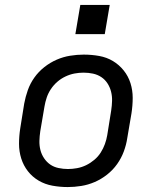

<svg xmlns="http://www.w3.org/2000/svg" viewBox="-20 -749 640 777"><path d="M254 8Q223 8 192.5 2.5Q162 -3 136.5 -18Q111 -33 93 -56Q75 -79 66 -107.5Q57 -136 57 -167Q57 -198 62 -230L78 -330Q83 -357 92.5 -384Q102 -411 119 -435Q136 -459 159.5 -477.5Q183 -496 209.5 -507.5Q236 -519 264 -523.5Q292 -528 319 -528Q351 -528 381.5 -522.5Q412 -517 437 -502Q462 -487 480.5 -464Q499 -441 508 -412.5Q517 -384 517 -353Q517 -322 512 -290L495 -190Q491 -163 481 -136Q471 -109 454 -85Q437 -61 413.5 -42.5Q390 -24 363.5 -12.5Q337 -1 309 3.5Q281 8 254 8ZM255 -65Q273 -65 292 -68.5Q311 -72 328.5 -80.5Q346 -89 361.5 -102Q377 -115 387.5 -131.5Q398 -148 404.5 -166Q411 -184 414 -202L430 -302Q433 -322 433.5 -341Q434 -360 429.5 -378Q425 -396 415 -411.5Q405 -427 390 -437Q375 -447 356.5 -451Q338 -455 318 -455Q300 -455 281.5 -451.5Q263 -448 245 -439.5Q227 -431 212 -418Q197 -405 186 -388.5Q175 -372 169 -354Q163 -336 160 -318L143 -218Q140 -198 139.5 -179Q139 -160 143.5 -142Q148 -124 158.5 -108.5Q169 -93 183.5 -83Q198 -73 217 -69Q236 -65 255 -65ZM285 -611 305 -729H424L404 -611Z"/></svg>

Font: Iosevka SS04 Extended Oblique
Style: Regular
Weight: 400
Width: 7
Italic angle: -9°
Monospace: yes
Designer: Belleve Invis
Foundry: Belleve Invis
Version: Version 19.0.0; ttfautohint (v1.8.4)